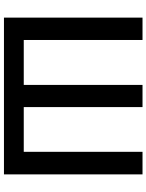

<svg xmlns="http://www.w3.org/2000/svg" viewBox="95 -835 740 970"><g transform="rotate(90 465.0 -350.0)"><path d="M69 0H861V-700H747V-100H521V-700H409V-100H182V-700H69Z"/></g></svg>

Font: Mint Spirit No2
Style: Bold
Weight: 700
Designer: HARENDAL Hirwen
Foundry: Arkandis Digital Foundry.
Version: Version 1.004;FFEdit